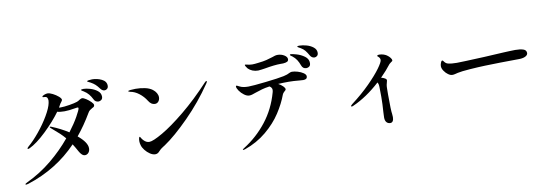

<svg xmlns="http://www.w3.org/2000/svg" viewBox="-63 -1283 5126 1798"><g transform="rotate(-10 2500.0 -384.5)"><path d="M986 -749Q986 -731 975 -721Q964 -711 951 -711Q929 -711 912 -734Q892 -761 875.5 -776Q859 -791 834 -805Q825 -810 814 -815Q803 -820 803 -823Q803 -828 821 -830.5Q839 -833 852 -833Q899 -833 942.5 -812Q986 -791 986 -749ZM829 -594Q829 -584 824 -578.5Q819 -573 807 -568Q793 -560 783 -552.5Q773 -545 764 -529Q700 -420 626 -330Q712 -259 712 -203Q712 -177 698 -161Q684 -145 664 -145Q649 -145 635 -158Q621 -171 611 -190Q587 -234 567 -265Q373 -62 94 27Q78 31 75 31Q67 31 67 26Q67 23 73.5 19Q80 15 88 11Q218 -51 326 -140Q434 -229 518 -331Q494 -359 469 -382.5Q444 -406 407 -437L390 -452Q384 -457 384 -461Q384 -465 389 -465Q390 -465 399 -462Q484 -428 557 -381Q612 -453 646 -514Q680 -575 680 -588Q680 -594 677.5 -595.5Q675 -597 669 -597L649 -594Q586 -583 547 -583Q501 -583 478 -591Q416 -506 325 -419Q234 -332 164 -299Q154 -295 151 -295Q144 -295 144 -300Q144 -304 157 -317Q207 -359 264 -428.5Q321 -498 362.5 -569Q404 -640 413 -686Q416 -698 416 -708Q416 -747 386 -747Q383 -747 377.5 -747.5Q372 -748 369 -749Q366 -750 366 -753Q366 -761 385 -768.5Q404 -776 417 -776Q437 -776 466.5 -761Q496 -746 518.5 -726.5Q541 -707 541 -694Q541 -687 532 -676Q523 -665 520 -660Q509 -638 501 -626Q506 -625 516 -625Q550 -625 601.5 -633.5Q653 -642 675 -650Q688 -654 703 -665Q710 -669 716.5 -672Q723 -675 729 -675Q742 -675 766 -659.5Q790 -644 809.5 -624.5Q829 -605 829 -594ZM916 -658Q916 -638 903.5 -628Q891 -618 875 -618Q863 -618 851 -625Q839 -632 833 -646Q818 -676 800.5 -697Q783 -718 756 -735Q752 -737 742.5 -743Q733 -749 733 -752Q733 -759 757 -759Q782 -759 820 -748Q858 -737 887 -714.5Q916 -692 916 -658Z M1332 -545Q1306 -587 1266 -618Q1226 -649 1183 -656Q1166 -661 1166 -664Q1166 -670 1189 -672.5Q1212 -675 1237 -675Q1282 -675 1325 -666Q1368 -657 1396 -636Q1417 -620 1428.5 -600Q1440 -580 1440 -559Q1440 -537 1427 -520.5Q1414 -504 1392 -504Q1357 -504 1332 -545ZM1187 -184Q1187 -201 1190 -213Q1193 -225 1197 -226Q1201 -226 1207.5 -213.5Q1214 -201 1226 -189Q1250 -163 1279 -163Q1314 -163 1407.5 -217Q1501 -271 1628.5 -375.5Q1756 -480 1888 -622Q1898 -632 1903 -632Q1907 -632 1907 -628Q1907 -621 1898 -608Q1790 -449 1654 -312Q1518 -175 1415 -106Q1409 -102 1396 -94Q1383 -86 1374 -78.5Q1365 -71 1355 -60Q1338 -39 1314 -39Q1291 -39 1265 -56Q1239 -73 1219 -98.5Q1199 -124 1193 -147Q1187 -167 1187 -184Z M2976 -712Q2976 -693 2965 -683Q2954 -673 2940 -673Q2927 -673 2916.5 -680Q2906 -687 2899 -699Q2881 -731 2866 -749Q2851 -767 2827 -781Q2820 -785 2813.5 -788.5Q2807 -792 2802.5 -795Q2798 -798 2798 -801Q2798 -807 2816 -807Q2848 -807 2885.5 -796.5Q2923 -786 2949.5 -764.5Q2976 -743 2976 -712ZM2305 -680Q2298 -688 2291 -699.5Q2284 -711 2284 -716Q2284 -720 2289 -720Q2293 -720 2304 -717Q2315 -714 2329 -712Q2338 -710 2353 -710Q2376 -710 2413 -715Q2461 -720 2490.5 -727.5Q2520 -735 2551 -745Q2564 -750 2576.5 -753.5Q2589 -757 2601 -757Q2636 -757 2664 -740Q2692 -723 2692 -701Q2692 -685 2679.5 -678Q2667 -671 2640 -669H2616Q2557 -669 2463 -652Q2453 -651 2431.5 -647.5Q2410 -644 2399 -644Q2369 -644 2345 -654Q2321 -664 2305 -680ZM2888 -630Q2888 -608 2876 -598Q2864 -588 2847 -588Q2814 -588 2802 -622Q2791 -653 2776 -676Q2761 -699 2737 -718Q2734 -720 2727.5 -724.5Q2721 -729 2718.5 -731.5Q2716 -734 2716 -737Q2716 -742 2725 -742Q2738 -742 2778.5 -730.5Q2819 -719 2853.5 -694Q2888 -669 2888 -630ZM2837 -512Q2837 -483 2799 -483L2766 -485Q2706 -491 2659 -491Q2609 -491 2561 -488Q2587 -474 2604 -457Q2621 -440 2621 -428Q2621 -423 2617.5 -418.5Q2614 -414 2607 -409Q2591 -395 2587 -383Q2557 -301 2501 -215Q2445 -129 2355.5 -54.5Q2266 20 2149 61Q2140 64 2134 64Q2128 64 2128 61Q2128 57 2143 48Q2270 -32 2362 -149.5Q2454 -267 2496 -418Q2500 -431 2500 -443Q2500 -464 2477 -479Q2434 -473 2404 -464.5Q2374 -456 2339 -444Q2317 -436 2303.5 -432Q2290 -428 2276 -428Q2254 -428 2228 -447Q2202 -466 2184.5 -491.5Q2167 -517 2167 -533Q2167 -536 2169 -538Q2171 -540 2173 -540Q2177 -540 2186 -535Q2195 -530 2202 -527Q2231 -512 2282 -512Q2323 -512 2447.5 -526Q2572 -540 2624 -551Q2661 -559 2684 -572Q2696 -578 2707 -578Q2730 -578 2761 -569Q2792 -560 2814.5 -544.5Q2837 -529 2837 -512Z M3652 -521Q3652 -512 3636 -504Q3624 -496 3620 -491Q3577 -435 3520 -378Q3541 -373 3554 -365Q3563 -360 3566.5 -355.5Q3570 -351 3570 -343Q3570 -338 3564.5 -320.5Q3559 -303 3558 -285Q3558 -282 3557.5 -265Q3557 -248 3557 -210Q3557 -57 3563 -26Q3565 -15 3565 4Q3565 28 3556.5 41.5Q3548 55 3532 55Q3510 55 3496.5 39.5Q3483 24 3483 -6L3485 -55Q3491 -135 3491 -200L3490 -291Q3490 -324 3479 -340Q3351 -223 3220 -165Q3210 -160 3204 -160Q3197 -160 3197 -164Q3197 -171 3213 -183Q3312 -258 3387.5 -334Q3463 -410 3504 -466.5Q3545 -523 3545 -543Q3545 -561 3529 -575Q3527 -577 3523.5 -579.5Q3520 -582 3520 -585Q3520 -594 3542 -594Q3561 -594 3582.5 -587Q3604 -580 3619 -567Q3632 -557 3642 -543.5Q3652 -530 3652 -521Z M4142 -304Q4123 -317 4106.5 -341Q4090 -365 4090 -387Q4090 -400 4096.5 -418.5Q4103 -437 4112 -437Q4118 -437 4124 -427Q4140 -404 4161 -400Q4192 -392 4244 -392Q4283 -392 4508 -402Q4632 -408 4690 -412Q4713 -413 4746 -414.5Q4779 -416 4801 -416Q4847 -416 4877 -406.5Q4907 -397 4907 -369Q4907 -351 4887 -339.5Q4867 -328 4835 -326Q4831 -326 4816 -325.5Q4801 -325 4769 -325Q4722 -325 4643.5 -323.5Q4565 -322 4500 -320Q4435 -318 4352.5 -312Q4270 -306 4235 -298L4215 -293Q4195 -288 4186 -288Q4174 -288 4164 -291.5Q4154 -295 4142 -304Z"/></g></svg>

Font: Shippori Mincho SemiBold
Style: Regular
Weight: 600
Designer: FONTDASU
Foundry: FONTDASU / Google Inc. / but / Adobe
Version: Version 3.110; ttfautohint (v1.8.3)